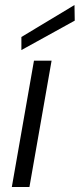

<svg xmlns="http://www.w3.org/2000/svg" viewBox="-20 -743 317 763"><path d="M27 0 115 -502H185L97 0ZM65 -544V-596L276 -723L277 -661Z"/></svg>

Font: DM Sans 16pt Light
Style: Italic
Weight: 300
Italic angle: -10°
Version: Version 4.004;gftools[0.9.30]